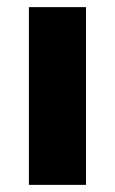

<svg xmlns="http://www.w3.org/2000/svg" viewBox="-20 -518 322 538"><path d="M61 0V-498H221V0Z"/></svg>

Font: Source Sans 3 ExtraLight ExtraBold
Style: Regular
Weight: 800
Version: Version 3.052;hotconv 1.1.0;makeotfexe 2.6.0